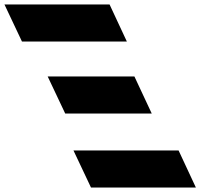

<svg xmlns="http://www.w3.org/2000/svg" viewBox="-340 -845 973 864"><path d="M264.8 -501H-125.5L-46.5 -334H342.9ZM463.6 -168H-9.4L69.5 -1H541.5ZM153 -825H-320L-241.1 -658H230.9Z"/></svg>

Font: Hussar
Style: BdOpOblFive
Weight: 700
Foundry: Cannot Into Space Fonts
Version: Version 2.00